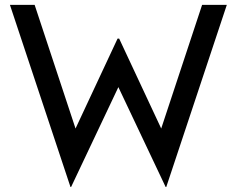

<svg xmlns="http://www.w3.org/2000/svg" viewBox="-20 -726 970 787"><path d="M20.7 -706H122L289.6 -199.2L461.9 -567.7H468.5L640.8 -199.2L808.4 -706H909.7L661.5 40.5H659L465.2 -368.9L271.4 40.5H268.9Z"/></svg>

Font: Lineal Thin
Style: Regular
Weight: 200
Designer: Created by Frank Adebiaye with contributions from Anton Moglia & Ariel Martín Pérez
Created by Frank ADEBIAYE with FontF
Foundry: Velvetyne Type Foundry
Version: Version 2.000;Glyphs 3.2 (3227)